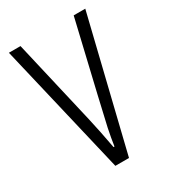

<svg xmlns="http://www.w3.org/2000/svg" viewBox="-138 -602 596 673"><g transform="rotate(-30 159.5 -265.0)"><path d="M185.1 0H129.9L4.9 -529.8H51.8L130.9 -189Q144.5 -129.9 157.2 -60.1H161.1Q165.5 -91.3 173.3 -128.9Q181.2 -166.5 267.1 -529.8H314Z"/></g></svg>

Font: Open Sans Hebrew Condensed Light
Style: Regular
Weight: 300
Width: 3
Foundry: Ascender Corporation, Yanek Iontef
Version: Version 2.001;PS 002.001;hotconv 1.0.70;makeotf.lib2.5.58329